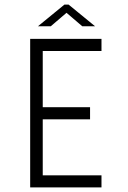

<svg xmlns="http://www.w3.org/2000/svg" viewBox="-20 -820 560 840"><path d="M112 -650V0H424V-53H167V-298H374V-351H167V-597H424V-650ZM146 -705H202L271 -764L340 -705H396L280 -800H262Z"/></svg>

Font: Grotesk 01 Extrafine
Style: Bold
Weight: 400
Designer: Frank Adebiaye, contributions by Jérémy Landes, Ariel Martín Pérez
Foundry: Velvetyne Type Foundry
Version: Version 3.000;Glyphs 3.1.2 (3150)